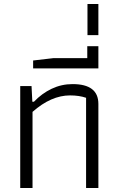

<svg xmlns="http://www.w3.org/2000/svg" viewBox="-20 -948 596 968"><path d="M82 -514H139L143 -435H151Q191 -477 240.5 -500.5Q290 -524 346 -524Q476 -524 476 -424V0H414V-455Q379 -467 333 -467Q238 -467 144 -384V0H82Z M147 -643 250 -655H420V-715H476V-603H147Z M421 -928H476V-771H421Z"/></svg>

Font: Athiti
Style: Regular
Weight: 400
Designer: CadsonDemak Team
Foundry: CadsonDemak
Version: Version 1.033